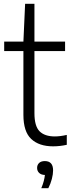

<svg xmlns="http://www.w3.org/2000/svg" viewBox="-20 -760 376 1009"><path d="M259 9Q185.5 9 144.2 -29.5Q103 -68 103 -156.5V-491.5H2V-541.5H103L112 -740H161V-541.5H322V-491.5H161V-165.5Q161 -97 188 -70Q215 -43 268.5 -43Q295.5 -43 331 -51V1Q294.5 9 259 9ZM197 229Q206 207.5 210.2 190.8Q214.5 174 216 159.5Q196.5 159 185.8 148.8Q175 138.5 175 122.5Q175 106.5 185.5 96.5Q196 86.5 215.5 86.5Q259 86.5 259 135.5Q259 155.5 252.5 180.5Q246 205.5 234 229Z"/></svg>

Font: Encode Sans SmCnd Lt
Style: Regular
Weight: 300
Width: 4
Designer: Multiple Designers
Foundry: Impallari Type
Version: Version 3.002; ttfautohint (v1.8.3) -l 8 -r 50 -G 200 -x 14 